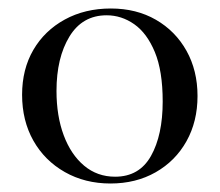

<svg xmlns="http://www.w3.org/2000/svg" viewBox="-20 -419 517 452"><path d="M240 13Q180 13 132.5 -14Q85 -41 58.5 -88Q32 -135 32 -196Q32 -256 58.5 -301.5Q85 -347 132.5 -373Q180 -399 241 -399Q301 -399 347 -372.5Q393 -346 419 -299.5Q445 -253 445 -193Q445 -133 419 -86.5Q393 -40 346.5 -13.5Q300 13 240 13ZM251 -3Q308 -3 335.5 -52Q363 -101 363 -180Q363 -252 344.5 -296.5Q326 -341 296 -362Q266 -383 231 -383Q174 -383 143.5 -333Q113 -283 113 -205Q113 -146 130 -100.5Q147 -55 178 -29Q209 -3 251 -3Z"/></svg>

Font: Cormorant Medium
Style: Regular
Weight: 500
Designer: Christian Thalmann (Catharsis Fonts)
Foundry: Catharsis Fonts
Version: Version 4.000